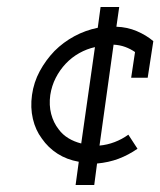

<svg xmlns="http://www.w3.org/2000/svg" viewBox="-20 -458 456 546"><path d="M345 -75Q327 -62 306 -54Q285 -46 263 -44L303 -331Q321 -330 336 -324.5Q351 -319 364 -310L353 -237H400L416 -341Q396 -358 369 -369.5Q342 -381 311 -382L319 -438H266L258 -379Q223 -372 191.5 -355Q160 -338 135 -313Q110 -287 93 -255.5Q76 -224 71 -188Q66 -152 73.5 -120Q81 -88 99 -64Q117 -38 143.5 -21Q170 -4 204 2L195 68H248L256 7Q289 4 317 -6.5Q345 -17 371 -35ZM123 -188Q127 -214 138.5 -236.5Q150 -259 167 -277Q184 -295 205.5 -307Q227 -319 250 -324L211 -50Q191 -55 174.5 -65Q158 -75 147 -90Q132 -109 125.5 -134Q119 -159 123 -188Z"/></svg>

Font: Josefin Slab Medium
Style: Italic
Weight: 500
Italic angle: -12°
Version: Version 2.000